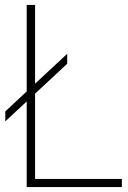

<svg xmlns="http://www.w3.org/2000/svg" viewBox="-20 -760 520 780"><path d="M88.5 0V-740H122.5V-33H475V0ZM1.5 -267V-307.5L253 -541.5V-501Z"/></svg>

Font: Encode Sans Semi Condensed Thin
Style: Regular
Weight: 100
Width: 4
Designer: Multiple Designers
Foundry: Impallari Type
Version: Version 3.000; ttfautohint (v1.8.3) -l 8 -r 50 -G 200 -x 14 